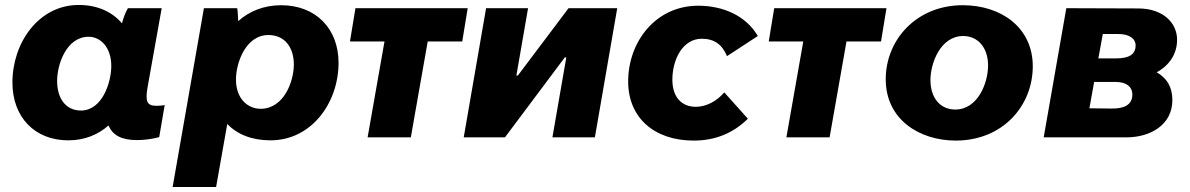

<svg xmlns="http://www.w3.org/2000/svg" viewBox="-20 -553 4790 773"><path d="M531 11C563 11 596 6 621 -1L643 -130C633 -128 622 -127 610 -127C570 -127 565 -146 574 -201L631 -520H495C486 -505 477 -482 471 -459C432 -505 373 -533 297 -533C135 -533 30 -380 30 -221C30 -82 119 12 255 12C321 12 375 -11 417 -48C433 -9 469 11 531 11ZM337 -405C382 -405 428 -366 428 -287C428 -222 392 -108 306 -108C246 -108 210 -155 210 -227C210 -295 248 -405 337 -405Z M675 200H850L895 -54C935 -12 994 12 1069 12C1235 12 1343 -140 1343 -300C1343 -438 1251 -532 1112 -532C1041 -532 983 -507 939 -468C938 -489 937 -509 935 -520H801ZM1029 -115C979 -115 930 -154 930 -233C930 -298 968 -412 1061 -412C1124 -412 1163 -365 1163 -293C1163 -225 1123 -115 1029 -115Z M1389 -386H1528L1460 0H1634L1702 -386H1841L1863 -520H1411Z M1847 0H2013L2254 -322H2260L2204 0H2375L2465 -520H2269L2065 -249H2059L2106 -520H1937Z M2773 13C2860 13 2932 -17 2991 -75L2896 -181C2866 -146 2824 -123 2781 -123C2727 -123 2687 -159 2687 -232C2687 -314 2729 -397 2805 -397C2856 -397 2887 -374 2907 -327L3031 -408C2982 -492 2888 -530 2791 -530C2620 -530 2509 -385 2509 -225C2509 -80 2613 13 2773 13Z M3075 -386H3214L3146 0H3320L3388 -386H3527L3549 -520H3097Z M3828 13C4017 13 4138 -127 4138 -286C4138 -442 4011 -532 3856 -532C3670 -532 3546 -393 3546 -234C3546 -70 3684 13 3828 13ZM3826 -112C3765 -112 3726 -159 3726 -231C3726 -298 3766 -408 3858 -408C3915 -408 3958 -364 3958 -289C3958 -221 3918 -112 3826 -112Z M4182 0H4515C4611 0 4700 -50 4700 -150C4700 -204 4677 -239 4637 -262C4690 -291 4719 -338 4719 -393C4719 -462 4661 -519 4563 -519L4273 -520ZM4366 -117 4385 -223H4473C4515 -223 4539 -203 4539 -173C4539 -129 4503 -115 4454 -116ZM4402 -318 4420 -416H4483C4526 -416 4552 -398 4552 -370C4552 -332 4522 -318 4475 -318Z"/></svg>

Font: Fixel Display 20240404 ExBold
Style: Italic
Weight: 800
Italic angle: -10°
Designer: AlfaBravo + MacPaw
Foundry: Kyrylo Tkachov, Marchela Mozhyna, Serhii Makarenko, Maria Weinstein, Zakhar Kryvoshyya
Version: Version 1.211;Glyphs 3.2 (3225)